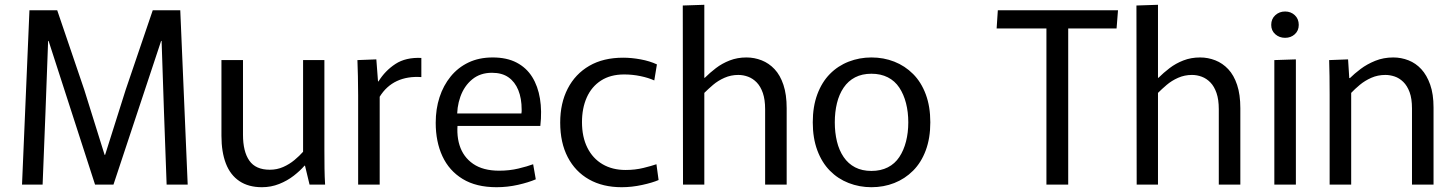

<svg xmlns="http://www.w3.org/2000/svg" viewBox="-20 -771 6077 802"><path d="M103 -728H219L332 -396L417 -124H419L505 -396L618 -728H733L764 0H676L665 -303L655 -600H653L454 0H377L183 -600H181L170 -303L158 0H72Z M1074 11Q1018 11 980 -14.5Q942 -40 923.5 -88Q905 -136 905 -204V-520H995V-208Q995 -138 1021.5 -100Q1048 -62 1107 -62Q1137 -62 1163 -73.5Q1189 -85 1210 -102.5Q1231 -120 1246 -137V-520H1335V-145Q1335 -102 1335.5 -67Q1336 -32 1338 0H1273L1254 -79H1252Q1234 -58 1207 -37Q1180 -16 1146 -2.5Q1112 11 1074 11Z M1476 0V-373Q1476 -419 1475 -453.5Q1474 -488 1473 -520L1552 -523L1559 -431H1561Q1589 -476 1632 -504Q1675 -532 1740 -529V-449Q1682 -453 1638 -432.5Q1594 -412 1566 -367V0Z M2054 11Q1969 11 1912.5 -23.5Q1856 -58 1828 -118.5Q1800 -179 1800 -258Q1800 -316 1816 -365Q1832 -414 1862.5 -451.5Q1893 -489 1937 -510Q1981 -531 2038 -531Q2097 -531 2138 -509.5Q2179 -488 2203 -449.5Q2227 -411 2235.5 -359Q2244 -307 2237 -245H1850L1895 -279Q1884 -214 1899.5 -164.5Q1915 -115 1956.5 -86.5Q1998 -58 2065 -58Q2108 -58 2145.5 -67Q2183 -76 2207 -85L2218 -22Q2188 -9 2144 1Q2100 11 2054 11ZM1851 -297H2158Q2159 -302 2159 -306Q2159 -310 2159 -313Q2159 -360 2145 -394.5Q2131 -429 2104 -448Q2077 -467 2035 -467Q1986 -467 1952.5 -439.5Q1919 -412 1903 -367Q1887 -322 1890 -272Z M2577 11Q2498 11 2440.5 -21.5Q2383 -54 2351.5 -114.5Q2320 -175 2320 -259Q2320 -340 2351.5 -401Q2383 -462 2441.5 -496Q2500 -530 2583 -530Q2618 -530 2656 -523Q2694 -516 2724 -502L2713 -435Q2689 -446 2655.5 -453Q2622 -460 2587 -460Q2530 -460 2490.5 -434.5Q2451 -409 2431 -364Q2411 -319 2411 -261Q2411 -199 2433.5 -154Q2456 -109 2497 -85Q2538 -61 2593 -61Q2633 -61 2667.5 -69.5Q2702 -78 2722 -85L2731 -19Q2706 -8 2662.5 1.5Q2619 11 2577 11Z M2832 -748 2922 -751V-446H2924Q2945 -467 2970.5 -486.5Q2996 -506 3028 -518.5Q3060 -531 3098 -531Q3131 -531 3161.5 -519Q3192 -507 3215.5 -482Q3239 -457 3252.5 -416.5Q3266 -376 3266 -319V0H3176V-315Q3176 -355 3166.5 -382.5Q3157 -410 3141 -426.5Q3125 -443 3105 -450.5Q3085 -458 3064 -458Q3033 -458 3006 -446Q2979 -434 2958.5 -416.5Q2938 -399 2922 -383V0H2833Z M3620 11Q3570 11 3525 -6.5Q3480 -24 3446.5 -58Q3413 -92 3394 -143Q3375 -194 3375 -260Q3375 -326 3394 -377Q3413 -428 3446.5 -462Q3480 -496 3525 -513.5Q3570 -531 3620 -531Q3671 -531 3715.5 -513.5Q3760 -496 3794 -462Q3828 -428 3847 -377Q3866 -326 3866 -260Q3866 -194 3847 -143Q3828 -92 3794 -58Q3760 -24 3715.5 -6.5Q3671 11 3620 11ZM3620 -57Q3659 -57 3688.5 -72Q3718 -87 3736.5 -115Q3755 -143 3764.5 -180Q3774 -217 3774 -260Q3774 -303 3764.5 -340Q3755 -377 3736.5 -405Q3718 -433 3688.5 -448Q3659 -463 3620 -463Q3581 -463 3552 -448Q3523 -433 3504 -405Q3485 -377 3476 -340Q3467 -303 3467 -260Q3467 -217 3476 -180Q3485 -143 3504 -115Q3523 -87 3552 -72Q3581 -57 3620 -57Z M4351 -652H4143L4148 -728H4650L4644 -652H4442V0H4351Z M4727 -748 4817 -751V-446H4819Q4840 -467 4865.5 -486.5Q4891 -506 4923 -518.5Q4955 -531 4993 -531Q5026 -531 5056.5 -519Q5087 -507 5110.5 -482Q5134 -457 5147.5 -416.5Q5161 -376 5161 -319V0H5071V-315Q5071 -355 5061.5 -382.5Q5052 -410 5036 -426.5Q5020 -443 5000 -450.5Q4980 -458 4959 -458Q4928 -458 4901 -446Q4874 -434 4853.5 -416.5Q4833 -399 4817 -383V0H4728Z M5303 -520 5393 -523V0H5303ZM5348 -613Q5324 -613 5307 -628Q5290 -643 5290 -667Q5290 -692 5307 -707.5Q5324 -723 5348 -723Q5372 -723 5388.5 -707.5Q5405 -692 5405 -667Q5405 -643 5388.5 -628Q5372 -613 5348 -613Z M5534 -375Q5534 -418 5533.5 -453Q5533 -488 5532 -520L5611 -523L5616 -445H5619Q5637 -463 5663.5 -483Q5690 -503 5724.5 -517Q5759 -531 5800 -531Q5833 -531 5863.5 -519Q5894 -507 5917 -482Q5940 -457 5954 -417.5Q5968 -378 5968 -322V0H5878V-318Q5878 -359 5868 -386Q5858 -413 5841.5 -429Q5825 -445 5805.5 -451.5Q5786 -458 5767 -458Q5735 -458 5708 -446Q5681 -434 5660 -416.5Q5639 -399 5624 -383V0H5534Z"/></svg>

Font: Murecho Thin
Style: Regular
Weight: 400
Version: Version 1.010